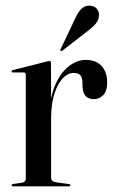

<svg xmlns="http://www.w3.org/2000/svg" viewBox="-20 -658 406 678"><path d="M154.5 -241Q154.5 -308.5 173.5 -354.2Q192.5 -400 222 -423.2Q251.5 -446.5 283 -446.5Q319 -446.5 338.8 -425Q358.5 -403.5 358.5 -366Q358.5 -337 345 -322.5Q331.5 -308 311.5 -308Q292.5 -308 282.5 -318.8Q272.5 -329.5 271.5 -351.5L271 -366Q271 -383.5 264 -392Q257 -400.5 240 -400.5Q220.5 -400.5 202.5 -382.5Q184.5 -364.5 172.5 -328.5Q160.5 -292.5 160.5 -239ZM160 -435.5 160.5 -267V-30Q160.5 -24.5 164 -20.5Q167.5 -16.5 174 -15L223 -8Q226.5 -7.5 227.5 -6.5Q228.5 -5.5 228.5 -3.5Q228.5 -2 227.2 -1Q226 0 223 0H26Q24 0 22.2 -1.2Q20.5 -2.5 20.5 -4Q20.5 -5.5 22.2 -6.8Q24 -8 27.5 -8.5L58.5 -13Q65 -14.5 68 -18Q71 -21.5 71 -26.5V-394.5Q71 -398 69.5 -400Q68 -402 64.5 -402H25Q23.5 -402.5 22.2 -403.5Q21 -404.5 21 -406Q21 -407.5 22.2 -408.8Q23.5 -410 26 -410.5L144 -440.5Q148.5 -441.5 150.8 -442Q153 -442.5 154.5 -442.5Q157.5 -442.5 158.8 -440.5Q160 -438.5 160 -435.5ZM243.5 -588.5Q254 -612.5 266.2 -625.5Q278.5 -638.5 295 -638Q313 -638 321.5 -627.5Q330 -617 329.5 -605.5Q329.5 -588 318.5 -575Q307.5 -562 291.5 -550L200 -479Q198.5 -478.5 196.8 -478Q195 -477.5 193.5 -479Q192.5 -480.5 193 -482Q193.5 -483.5 194.5 -485.5Z"/></svg>

Font: Fraunces 96pt
Style: Regular
Weight: 400
Version: Version 1.000;[b76b70a41]